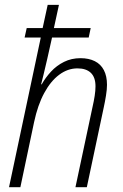

<svg xmlns="http://www.w3.org/2000/svg" viewBox="-20 -780 512 800"><path d="M17.6 0 149.9 -623.5H82.5L91.3 -663.1H157.7L178.7 -759.8H225.6L204.6 -663.1H357.9L349.6 -623.5H196.8Q185.5 -571.8 177 -535.2Q168.5 -498.5 162.4 -473.1Q156.2 -447.8 151.4 -428.7H153.8Q169.4 -456.5 192.6 -481.7Q215.8 -506.8 246.8 -522.2Q277.8 -537.6 315.4 -537.6Q350.1 -537.6 375 -525.1Q399.9 -512.7 412.8 -487.8Q425.8 -462.9 425.8 -426.8Q425.8 -407.2 421.6 -381.6Q417.5 -356 412.1 -331.5L341.8 0H294.4L365.7 -335Q371.1 -358.4 374.5 -380.4Q377.9 -402.3 377.9 -420.4Q377.9 -458 358.4 -476.6Q338.9 -495.1 302.7 -495.1Q262.2 -495.1 226.6 -468.5Q190.9 -441.9 164.1 -392.1Q137.2 -342.3 122.1 -271.5L64.9 0Z"/></svg>

Font: Open Sans SemiCondensed Light
Style: Italic
Weight: 300
Width: 4
Italic angle: -12°
Designer: Monotype Design Team
Foundry: Monotype Imaging Inc.
Version: Version 3.000